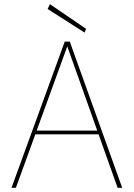

<svg xmlns="http://www.w3.org/2000/svg" viewBox="-20 -899 639 919"><path d="M35 0 290 -700H314L565 0H543L302 -677L56 0ZM134 -256 143 -274H459L468 -256ZM385 -743 208 -856 219 -879 392 -761Z"/></svg>

Font: DM Sans 11pt Thin
Style: Regular
Weight: 250
Version: Version 4.004;gftools[0.9.30]